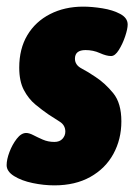

<svg xmlns="http://www.w3.org/2000/svg" viewBox="-33 -551 406 579"><path d="M131 8Q99 8 65.5 1Q32 -6 9.5 -20Q-13 -34 -13 -53Q-13 -70 -4.5 -92.5Q4 -115 17.5 -132.5Q31 -150 46 -150Q55 -150 67.5 -143.5Q80 -137 96 -130Q112 -123 131 -123Q147 -123 155.5 -132.5Q164 -142 164 -154Q164 -173 148 -183.5Q132 -194 113 -206Q94 -219 73.5 -236Q53 -253 39 -279.5Q25 -306 25 -347Q25 -404 49.5 -445Q74 -486 118 -508.5Q162 -531 218 -531Q244 -531 275.5 -526Q307 -521 329.5 -509Q352 -497 352 -477Q352 -464 344.5 -441.5Q337 -419 325.5 -400.5Q314 -382 302 -382Q288 -382 268 -391Q248 -400 225 -400Q193 -400 193 -374Q193 -355 213 -344.5Q233 -334 255 -319Q284 -300 308.5 -270Q333 -240 333 -185Q333 -131 309 -87Q285 -43 239.5 -17.5Q194 8 131 8Z"/></svg>

Font: Asap Condensed Condensed Black
Style: Italic
Weight: 900
Width: 3
Italic angle: -6°
Designer: Pablo Cosgaya
Foundry: Omnibus-Type
Version: Version 3.001; ttfautohint (v1.8.4.7-5d5b)